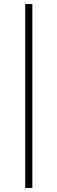

<svg xmlns="http://www.w3.org/2000/svg" viewBox="-20 -763 282 944"><path d="M104 161V-743H139V161Z"/></svg>

Font: Saira Semi Condensed Thin
Style: Regular
Weight: 100
Width: 4
Designer: Hector Gatti with collaboration of the Omnibus-Type team
Foundry: Omnibus-Type
Version: Version 1.001; ttfautohint (v1.8)